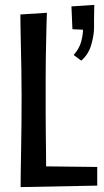

<svg xmlns="http://www.w3.org/2000/svg" viewBox="-20 -757 423 782"><path d="M64 5Q64 -16 64.5 -55.5Q65 -95 66 -147Q67 -199 67.5 -256Q68 -313 68 -367Q68 -421 67 -474Q66 -527 65 -572.5Q64 -618 63.5 -651Q63 -684 63 -698L171 -705Q170 -689 169.5 -659.5Q169 -630 168 -592Q167 -554 166.5 -513.5Q166 -473 166 -435Q166 -397 166 -367Q166 -338 166 -298.5Q166 -259 166.5 -216Q167 -173 167.5 -131.5Q168 -90 168 -57Q168 -24 169 -4ZM64 5 118 -80 376 -77V-1ZM311 -510 280 -533Q303 -559 310.5 -587Q318 -615 318 -636L275 -638L271 -731L364 -737Q364 -723 363.5 -707Q363 -691 363 -675.5Q363 -660 363 -644Q363 -613 351.5 -574Q340 -535 311 -510Z"/></svg>

Font: Truculenta SemiBold
Style: Regular
Weight: 600
Version: Version 1.002